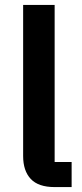

<svg xmlns="http://www.w3.org/2000/svg" viewBox="-20 -760 334 780"><path d="M202 0Q136 0 105 -33Q74 -66 74 -126V-740H202V-102H271V0Z"/></svg>

Font: IBM Plex Sans Hebrew SemiBold
Style: Regular
Weight: 600
Designer: Mike Abbink, Paul van der Laan, Pieter van Rosmalen, Yanek Iontef
Foundry: Bold Monday
Version: Version 1.2